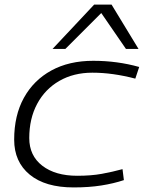

<svg xmlns="http://www.w3.org/2000/svg" viewBox="-20 -810 630 840"><path d="M302 10Q178 10 110 -46Q42 -102 42 -199Q42 -305 84.5 -382Q127 -459 204.5 -501.5Q282 -544 388 -544Q493 -544 589 -517L572 -466Q522 -479 475.5 -485.5Q429 -492 384 -492Q302 -492 239.5 -456Q177 -420 142.5 -355.5Q108 -291 108 -206Q108 -129 165 -85Q222 -41 318 -41Q379 -41 425.5 -49.5Q472 -58 516 -70L522 -22Q477 -7 423 1.5Q369 10 302 10ZM210 -596 392 -790H468L586 -596H531L423 -753L266 -596Z"/></svg>

Font: Georama Expanded Light
Style: Italic
Weight: 300
Width: 7
Italic angle: -9°
Designer: Jean-Baptiste Levee
Foundry: Production Type
Version: Version 1.000